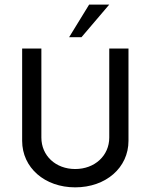

<svg xmlns="http://www.w3.org/2000/svg" viewBox="-20 -806 654 834"><path d="M280.3 -644.5H334L454.6 -786.1H367.2ZM306.6 7.8C439.9 7.8 538.1 -77.6 538.1 -194.3V-595.2H454.6V-208.5C454.6 -129.9 391.6 -71.8 306.6 -71.8C221.7 -71.8 159.7 -129.9 159.7 -208.5V-595.2H76.2V-194.3C76.2 -77.6 174.3 7.8 306.6 7.8Z"/></svg>

Font: Now Medium
Style: Regular
Weight: 500
Designer: Alfredo Marco Pradil
Foundry: Alfredo Marco Pradil
Version: Version 1.200;hotconv 1.0.109;makeotfexe 2.5.65596